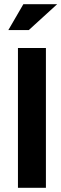

<svg xmlns="http://www.w3.org/2000/svg" viewBox="-20 -900 294 920"><path d="M66 -670V0H200V-670ZM20 -756H118L254 -880H92Z"/></svg>

Font: LT Wave Alt Bold
Style: Regular
Weight: 700
Designer: Daniel Lyons
Version: Version 2.5 (Glyphs App)